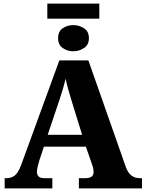

<svg xmlns="http://www.w3.org/2000/svg" viewBox="-20 -1051 812 1071"><path d="M244 -947V-1031H534V-947ZM389 -765Q356 -765 330 -783Q304 -801 304 -838Q304 -876 330 -893.5Q356 -911 389 -911Q421 -911 448.5 -893.5Q476 -876 476 -838Q476 -801 448.5 -783Q421 -765 389 -765ZM6 0V-57H15Q41 -57 60.5 -70.5Q80 -84 97 -128L311 -714H473L681 -122Q693 -87 713 -72Q733 -57 761 -57H772V0H420V-57H457Q476 -57 489 -64.5Q502 -72 502 -92Q502 -105 498.5 -118Q495 -131 492 -138L459 -233H225L199 -155Q196 -143 191 -124.5Q186 -106 186 -93Q186 -76 195.5 -66.5Q205 -57 228 -57H272V0ZM246 -299H438L380 -487Q371 -516 362 -547.5Q353 -579 346 -612Q338 -579 329 -549Q320 -519 310 -489Z"/></svg>

Font: Noto Serif ExtraBold
Style: Regular
Weight: 800
Designer: Monotype Design Team
Foundry: Monotype Imaging Inc.
Version: Version 2.014